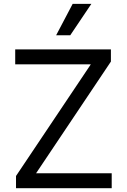

<svg xmlns="http://www.w3.org/2000/svg" viewBox="-20 -986 665 1006"><path d="M63.9 0V-63.9L456 -649.1H59.7V-727.3H561.1V-663.4L169 -78.1H565.3V0ZM274.1 -801.1 360.8 -965.9H458.8L348 -801.1Z"/></svg>

Font: Inter P
Style: Regular
Weight: 400
Designer: Rasmus Andersson
Foundry: rsms
Version: Version 3.018;git-588b23468